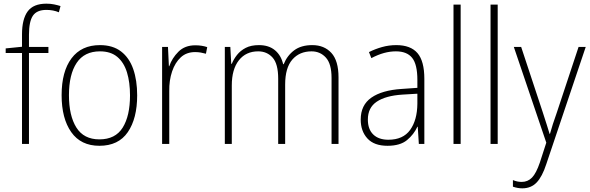

<svg xmlns="http://www.w3.org/2000/svg" viewBox="-20 -785 3217 1047"><path d="M244 -496H138V0H100V-496H11V-521L100 -530V-597Q100 -681 131 -723Q162 -765 233 -765Q256 -765 275 -761Q294 -757 310 -752L301 -718Q270 -731 233 -731Q181 -731 159.5 -699.5Q138 -668 138 -595V-529H244Z M728 -265Q728 -139 677 -64.5Q626 10 522 10Q421 10 368.5 -64.5Q316 -139 316 -266Q316 -395 370 -467Q424 -539 525 -539Q595 -539 640 -504.5Q685 -470 706.5 -408.5Q728 -347 728 -265ZM356 -266Q356 -154 396.5 -89.5Q437 -25 522 -25Q609 -25 649 -89Q689 -153 689 -265Q689 -336 672.5 -390Q656 -444 620 -474.5Q584 -505 525 -505Q440 -505 398 -442Q356 -379 356 -266Z M1045 -538Q1081 -538 1110 -528L1103 -492Q1089 -496 1074.5 -498.5Q1060 -501 1044 -501Q997 -501 966 -472.5Q935 -444 918.5 -395.5Q902 -347 903 -288V0H864V-529H896L901 -424H903Q918 -468 953 -503Q988 -538 1045 -538Z M1683 -539Q1748 -539 1787 -496.5Q1826 -454 1826 -363V0H1788V-360Q1788 -437 1757 -471Q1726 -505 1679 -505Q1613 -505 1574 -460Q1535 -415 1535 -324V0H1497V-356Q1497 -437 1466.5 -471Q1436 -505 1388 -505Q1321 -505 1282.5 -456Q1244 -407 1244 -319V0H1206V-529H1236L1241 -437H1244Q1254 -462 1272.5 -485.5Q1291 -509 1320 -524Q1349 -539 1392 -539Q1446 -539 1479.5 -511Q1513 -483 1524 -435H1527Q1546 -482 1584 -510.5Q1622 -539 1683 -539Z M2141 -539Q2219 -539 2256.5 -495.5Q2294 -452 2294 -355V0H2264L2258 -94H2256Q2237 -52 2199.5 -21Q2162 10 2093 10Q2020 10 1983.5 -30Q1947 -70 1947 -133Q1947 -212 2005 -252.5Q2063 -293 2170 -300L2256 -306V-349Q2256 -434 2227.5 -469.5Q2199 -505 2139 -505Q2107 -505 2074 -496Q2041 -487 2005 -468L1992 -501Q2026 -518 2063.5 -528.5Q2101 -539 2141 -539ZM2173 -269Q2083 -263 2034.5 -230.5Q1986 -198 1986 -133Q1986 -80 2015.5 -51.5Q2045 -23 2098 -23Q2178 -23 2216.5 -76.5Q2255 -130 2256 -219V-274Z M2492 0H2453V-760H2492Z M2694 0H2655V-760H2694Z M2782 -529H2822L2939 -175Q2954 -129 2962.5 -102Q2971 -75 2977 -55H2979Q2992 -103 3017 -173L3135 -529H3174L2959 110Q2937 178 2906.5 210Q2876 242 2828 242Q2803 242 2777 233V197Q2789 202 2800.5 204.5Q2812 207 2825 207Q2858 207 2881 183.5Q2904 160 2924 101L2959 -7Z"/></svg>

Font: Noto Sans Khmer SemiCondensed ExtraLight
Style: Regular
Weight: 200
Width: 4
Designer: Danh Hong and the Monotype Design Team
Foundry: Monotype Imaging Inc.
Version: Version 2.004; ttfautohint (v1.8.4.7-5d5b)